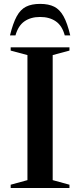

<svg xmlns="http://www.w3.org/2000/svg" viewBox="-20 -942 402 962"><path d="M328 -16.5V0H33.5V-16.5L117.5 -39.5V-666L33.5 -688.5V-705H328V-688.5L244 -666V-39.5ZM181 -857Q134 -857 102.5 -835Q71 -813 57.5 -764.5H30Q45 -826 63.8 -860.2Q82.5 -894.5 110.5 -908.5Q138.5 -922.5 181 -922.5Q223.5 -922.5 251.5 -908.5Q279.5 -894.5 298.5 -860.2Q317.5 -826 332 -764.5H304.5Q291.5 -813 259.8 -835Q228 -857 181 -857Z"/></svg>

Font: Newsreader 60pt Medium
Style: Regular
Weight: 500
Designer: Hugues Gentile
Foundry: Production Type
Version: Version 1.003